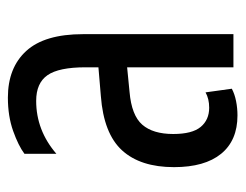

<svg xmlns="http://www.w3.org/2000/svg" viewBox="-86 -512 608 475"><g transform="rotate(-90 217.5 -274.0)"><path d="M170 10Q108 10 75 -30.5Q42 -71 42 -147Q42 -230 83.5 -275.5Q125 -321 218 -328L289 -334V-366Q289 -432 269.5 -460Q250 -488 206 -488Q133 -488 75 -438V-517Q95 -532 131.5 -545Q168 -558 214 -558Q288 -558 329.5 -512.5Q371 -467 371 -372V0H289V-263L228 -257Q170 -252 147 -225.5Q124 -199 124 -149Q124 -102 141.5 -81Q159 -60 189 -60Q211 -60 227 -69L236 -4Q223 3 205.5 6.5Q188 10 170 10Z"/></g></svg>

Font: Noto Sans Thai ExtCond
Style: Regular
Weight: 400
Width: 2
Designer: Monotype Design Team
Foundry: Monotype Imaging Inc.
Version: Version 2.002; ttfautohint (v1.8.4.7-5d5b)